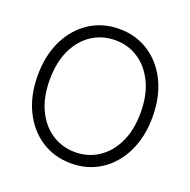

<svg xmlns="http://www.w3.org/2000/svg" viewBox="-131 -867 997 1005"><g transform="rotate(20 367.0 -364.0)"><path d="M367.7 10.3Q273.9 10.3 201.7 -37.1Q129.4 -84.5 88.4 -168.7Q47.4 -252.9 47.4 -363.3Q47.4 -474.6 88.4 -558.8Q129.4 -643.1 201.7 -690.4Q273.9 -737.8 367.7 -737.8Q461.4 -737.8 533.4 -690.4Q605.5 -643.1 646.2 -558.8Q687 -474.6 687 -363.3Q687 -252.9 646.2 -168.7Q605.5 -84.5 533.4 -37.1Q461.4 10.3 367.7 10.3ZM367.7 -52.2Q439 -52.2 496.1 -89.4Q553.2 -126.5 586.9 -196.3Q620.6 -266.1 620.6 -363.3Q620.6 -460.9 586.9 -530.8Q553.2 -600.6 496.1 -637.9Q439 -675.3 367.7 -675.3Q295.9 -675.3 238.5 -638.2Q181.2 -601.1 147.7 -531.2Q114.3 -461.4 114.3 -363.3Q114.3 -266.1 147.7 -196.5Q181.2 -127 238.5 -89.6Q295.9 -52.2 367.7 -52.2Z"/></g></svg>

Font: Inter 28pt Light
Style: Regular
Weight: 300
Designer: Rasmus Andersson
Foundry: rsms
Version: Version 4.001;git-66647c0bb